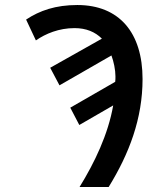

<svg xmlns="http://www.w3.org/2000/svg" viewBox="-20 -745 617 765"><path d="M297 0H413C495 -133 548 -273 548 -430C548 -615 455 -725 288 -725C202 -725 138 -703 84 -667L123 -584C162 -611 215 -633 277 -633C323 -633 359 -618 386 -591L180 -475L217 -405L424 -524C433 -500 440 -467 440 -441C440 -433 440 -427 439 -419L260 -316L296 -247L431 -325C411 -210 357 -97 297 0Z"/></svg>

Font: Noto Sans Medium
Style: Italic
Weight: 500
Italic angle: -12°
Designer: Monotype Design Team
Foundry: Monotype Imaging Inc.
Version: Version 2.013